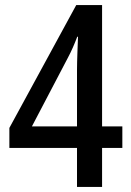

<svg xmlns="http://www.w3.org/2000/svg" viewBox="-20 -738 518 758"><path d="M463 -154V-239H383V-718H281L17 -233V-154H284V0H383V-154ZM284 -462V-239H106L248 -510C262 -536 274 -564 285 -593H288C287 -565 284 -500 284 -462Z"/></svg>

Font: Noto Sans Gujarati UI Condensed Medium
Style: Regular
Weight: 500
Width: 3
Designer: Jelle Bosma - Monotype Design Team, Universal Thirst
Foundry: Monotype Imaging Inc.
Version: Version 2.106